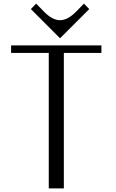

<svg xmlns="http://www.w3.org/2000/svg" viewBox="-20 -1043 644 1063"><path d="M312.5 -831.1 150.9 -992.7 180.2 -1022.9 224.1 -978Q270 -931.2 312.5 -931.2Q354.5 -931.2 400.9 -978L444.8 -1022.9L474.1 -992.7ZM541.5 -791.5V-750H333.5V0H250V-750H41.5V-791.5Z"/></svg>

Font: Gputeks
Style: Regular
Weight: 500
Version: Version 0.9